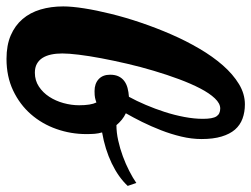

<svg xmlns="http://www.w3.org/2000/svg" viewBox="-128 -678 795 608"><g transform="rotate(90 270.0 -373.5)"><path d="M554.2 -379.9Q526.9 -350.6 482.7 -329.3Q438.5 -308.1 384.8 -298.8Q388.2 -287.6 389.2 -275.4Q390.1 -263.2 390.1 -249Q390.1 -199.7 374 -154.1Q357.9 -108.4 327.1 -73.2Q296.4 -38.1 252.2 -17.1Q208 3.9 151.9 3.9Q108.9 3.9 77.6 -9.5Q46.4 -22.9 25.9 -46.9Q5.4 -70.8 -4.4 -103.8Q-14.2 -136.7 -14.2 -175.8Q-14.2 -202.6 -8.1 -241.7Q-2 -280.8 9.3 -326.4Q20.5 -372.1 37.1 -421.1Q53.7 -470.2 74.2 -517.3Q94.7 -564.5 119.6 -606.9Q144.5 -649.4 172.6 -681.4Q200.7 -713.4 231.7 -732.2Q262.7 -751 295.9 -751Q320.8 -751 341.3 -743.4Q361.8 -735.8 376 -719.5Q390.1 -703.1 397.9 -677Q405.8 -650.9 405.8 -613.8Q405.8 -582 397.9 -549.3Q390.1 -516.6 377.9 -485.4Q365.7 -454.1 351.6 -425.5Q337.4 -397 324.2 -374Q335.4 -368.7 344.5 -361.3Q353.5 -354 361.8 -344.2Q385.3 -344.2 410.6 -349.9Q436 -355.5 460.4 -364.5Q484.9 -373.5 506.8 -384.8Q528.8 -396 544.9 -407.2ZM290 -280.8Q281.7 -277.8 274.9 -276.4Q268.1 -274.9 253.9 -274.9Q230.5 -274.9 216.3 -287.8Q202.1 -300.8 202.1 -324.2Q202.1 -340.3 207.5 -351.3Q212.9 -362.3 222.2 -369.1Q231.4 -376 244.1 -379.4Q256.8 -382.8 272 -383.8Q285.2 -407.7 297.6 -437Q310.1 -466.3 320.1 -497.3Q330.1 -528.3 335.9 -559.3Q341.8 -590.3 341.8 -618.2Q341.8 -648.9 334 -660.9Q326.2 -672.9 309.1 -672.9Q293 -672.9 276.9 -655.8Q260.7 -638.7 245.6 -609.6Q230.5 -580.6 216.3 -542.5Q202.1 -504.4 189.7 -462.6Q177.2 -420.9 167.2 -377.7Q157.2 -334.5 149.9 -295.7Q142.6 -256.8 138.7 -224.9Q134.8 -192.9 134.8 -172.9Q134.8 -153.3 138.2 -137.5Q141.6 -121.6 148.9 -110.1Q156.2 -98.6 167.7 -92.3Q179.2 -85.9 195.8 -85.9Q220.2 -85.9 239.5 -98.6Q258.8 -111.3 272 -131.6Q285.2 -151.9 292 -176.8Q298.8 -201.7 298.8 -226.1Q298.8 -263.2 290 -280.8Z"/></g></svg>

Font: Lobster
Style: Regular
Weight: 400
Designer: Pablo Impallari
Foundry: Pablo Impallari
Version: Version 1.007; ttfautohint (v1.1) -l 8 -r 50 -G 50 -x 14 -D 